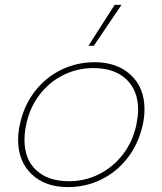

<svg xmlns="http://www.w3.org/2000/svg" viewBox="-20 -749 662 784"><path d="M448 -729H476L363 -562H341ZM54 -178Q54 -209 61 -240Q77 -317 121.5 -375Q166 -433 230 -464Q294 -495 366 -495Q458 -495 514 -443Q570 -391 570 -303Q570 -271 563 -240Q546 -163 502 -105.5Q458 -48 394.5 -16.5Q331 15 257 15Q165 15 109.5 -37.5Q54 -90 54 -178ZM537 -240Q544 -277 544 -300Q544 -380 495.5 -425.5Q447 -471 361 -471Q296 -471 238.5 -442.5Q181 -414 141 -361.5Q101 -309 87 -240Q80 -209 80 -177Q80 -98 128.5 -53.5Q177 -9 262 -9Q327 -9 384 -37.5Q441 -66 481.5 -118Q522 -170 537 -240Z"/></svg>

Font: Prompt Thin
Style: Italic
Weight: 250
Italic angle: -12°
Designer: Katatrad Team
Foundry: CadsonDemak
Version: Version 1.001